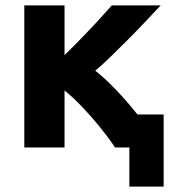

<svg xmlns="http://www.w3.org/2000/svg" viewBox="-20 -546 646 711"><path d="M459 145V0H406Q382 -36 349.5 -76Q317 -116 283 -151.5Q249 -187 219 -211V0H70V-526H219V-342Q249 -371 281.5 -404.5Q314 -438 343.5 -470Q373 -502 394 -526H575Q555 -505 526 -474Q497 -443 463.5 -409Q430 -375 396.5 -342.5Q363 -310 333 -284Q369 -256 410 -213Q451 -170 489 -122H586V145Z"/></svg>

Font: Ubuntu Sans ExtraBold
Style: Regular
Weight: 800
Designer: Dalton Maag Ltd
Foundry: Dalton Maag Ltd
Version: Version 1.006; ttfautohint (v1.8.4.7-5d5b)